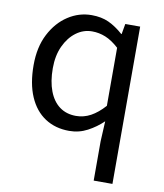

<svg xmlns="http://www.w3.org/2000/svg" viewBox="-87 -628 793 928"><g transform="rotate(10 310.0 -164.0)"><path d="M436 229V36L441 -63Q408 -31 366.5 -9Q325 13 277 13Q209 13 158.5 -20Q108 -53 80.5 -116.5Q53 -180 53 -271Q53 -359 86 -423Q119 -487 172.5 -522Q226 -557 288 -557Q336 -557 372 -540.5Q408 -524 444 -492H446L455 -543H528V229ZM297 -64Q335 -64 369 -82.5Q403 -101 436 -138V-423Q402 -454 370 -467Q338 -480 304 -480Q261 -480 225.5 -453.5Q190 -427 168.5 -380.5Q147 -334 147 -272Q147 -207 165 -160Q183 -113 216.5 -88.5Q250 -64 297 -64Z"/></g></svg>

Font: Noto Sans TC Thin
Style: Regular
Weight: 400
Version: Version 2.004-H2;hotconv 1.0.118;makeotfexe 2.5.65603